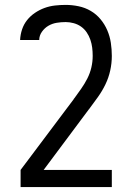

<svg xmlns="http://www.w3.org/2000/svg" viewBox="-20 -548 540 783"><path d="M436 215H64V145L281 -144V-145L283 -147Q297 -166 311 -186Q325 -206 336 -227.5Q347 -249 352.5 -272.5Q358 -296 358 -320Q358 -337 356 -353.5Q354 -370 348.5 -386Q343 -402 333.5 -416Q324 -430 310.5 -439.5Q297 -449 280.5 -453.5Q264 -458 248 -458Q229 -458 211 -455Q193 -452 177.5 -443Q162 -434 151 -418.5Q140 -403 140 -385H62Q63 -407 70 -428Q77 -449 90.5 -466Q104 -483 122.5 -495.5Q141 -508 161.5 -515.5Q182 -523 204 -525.5Q226 -528 248 -528Q274 -528 300.5 -522.5Q327 -517 350 -503.5Q373 -490 390 -469.5Q407 -449 417.5 -424.5Q428 -400 432 -373.5Q436 -347 436 -320Q436 -290 429.5 -260.5Q423 -231 410 -204Q397 -177 379.5 -152.5Q362 -128 344 -104V-103H343L158 145H436Z"/></svg>

Font: HulyMono
Style: Regular
Weight: 400
Monospace: yes
Designer: Belleve Invis
Foundry: Belleve Invis
Version: Version 33.2.5; ttfautohint (v1.8.4)